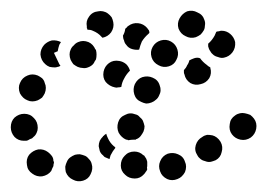

<svg xmlns="http://www.w3.org/2000/svg" viewBox="-35 -311 496 356"><path d="M135 -7Q134 -12 130 -16Q127 -20 123 -22Q118 -24 113 -25Q108 -25 104 -24Q99 -22 95 -19Q91 -16 89 -11Q87 -7 86 -2Q86 3 87 8Q91 18 100 22Q109 27 119 24Q129 21 133 12Q138 2 135 -7ZM308 8Q310 3 310 -2Q310 -7 308 -11Q305 -21 295 -25Q286 -29 276 -26Q266 -22 262 -12Q258 -3 262 7Q265 16 275 21Q284 25 294 21Q299 19 302 16Q306 12 308 8ZM197 13Q189 6 189 -4Q189 -15 196 -22Q203 -30 214 -30Q224 -30 231 -23H232Q234 -20 236 -17Q237 -15 238 -11Q238 -7 238 -3Q237 0 238 3Q237 6 235 8Q234 10 232 12Q225 20 215 20Q204 20 197 13ZM25 11Q16 5 15 -5Q13 -16 19 -24Q26 -32 36 -34Q46 -35 54 -29Q58 -26 61 -22Q64 -18 64 -13Q64 -12 65 -11Q65 -10 65 -9Q64 -6 64 -3Q63 -1 62 1Q61 4 60 6Q54 14 43 16Q33 17 25 11ZM374 -48Q371 -53 367 -56Q363 -59 359 -60Q354 -61 349 -61Q344 -60 340 -57Q331 -52 328 -42Q325 -32 331 -23Q333 -19 337 -16Q341 -13 346 -12Q351 -10 356 -11Q360 -12 365 -14Q374 -19 376 -29Q379 -39 374 -48ZM148 -40Q148 -45 150 -50Q152 -54 156 -58Q156 -58 156 -58Q156 -59 157 -59Q158 -60 159 -61Q160 -62 162 -63Q163 -59 165 -55Q169 -46 176 -40Q178 -39 179 -37Q174 -31 170 -23Q169 -20 168 -16Q165 -17 161 -19Q158 -20 156 -23Q152 -26 150 -31Q149 -35 148 -40ZM-15 -75Q-15 -86 -8 -93Q0 -100 10 -100Q21 -100 28 -92Q35 -85 35 -74Q35 -69 33 -65Q31 -60 27 -57Q26 -56 25 -55Q24 -54 23 -54Q20 -53 17 -51Q15 -50 13 -50Q11 -50 9 -50Q-1 -50 -8 -57Q-15 -65 -15 -75ZM184 -84Q187 -94 197 -98Q206 -103 216 -99Q221 -98 224 -94Q228 -91 230 -87Q232 -82 233 -77Q233 -72 231 -67Q229 -63 226 -59Q223 -55 218 -53Q218 -53 217 -53Q217 -53 217 -52Q215 -52 213 -52Q208 -52 203 -51Q202 -51 201 -52Q200 -52 199 -52Q190 -56 185 -65Q181 -74 184 -84ZM436 -91Q433 -95 429 -98Q424 -100 419 -101Q414 -102 410 -101Q405 -100 401 -97Q392 -91 391 -81Q389 -70 395 -62Q401 -54 411 -52Q421 -50 430 -56Q438 -62 440 -72Q442 -83 436 -91ZM227 -122Q231 -120 236 -119Q241 -119 246 -121Q251 -123 254 -126Q258 -129 260 -134Q265 -143 261 -153Q258 -163 248 -167Q239 -171 229 -168Q220 -165 215 -155Q211 -146 214 -136Q217 -126 227 -122ZM2 -157Q0 -153 0 -148Q0 -143 2 -138Q4 -134 8 -130Q11 -127 16 -125Q20 -123 25 -123Q30 -123 35 -125Q39 -127 43 -130Q46 -134 48 -138Q50 -143 50 -148Q50 -153 48 -157Q47 -162 43 -166Q39 -169 35 -171Q25 -175 16 -171Q6 -167 2 -157ZM178 -149Q168 -151 161 -159Q155 -167 157 -178Q159 -188 167 -194Q175 -200 186 -198Q193 -197 199 -192Q204 -187 206 -180Q206 -180 205 -179Q199 -173 195 -165Q191 -158 190 -150Q188 -149 184 -149Q181 -148 178 -149ZM325 -203Q328 -204 331 -204Q333 -204 336 -203Q341 -196 348 -191Q351 -188 355 -186Q355 -186 355 -186Q355 -185 355 -185Q358 -175 353 -166Q347 -157 337 -155Q327 -152 318 -157Q309 -163 307 -173Q306 -175 306 -177Q306 -179 306 -181Q310 -185 312 -190Q315 -194 316 -199Q318 -200 320 -201Q323 -202 325 -203ZM109 -187Q105 -189 101 -192Q98 -196 96 -200Q94 -205 94 -210Q94 -215 96 -219Q98 -224 102 -227Q105 -231 110 -233Q119 -237 129 -233Q138 -229 142 -219Q143 -219 143 -219Q143 -219 143 -218Q144 -214 144 -210Q144 -205 143 -201Q142 -199 141 -198Q140 -196 139 -194Q137 -191 134 -189Q131 -187 128 -186Q123 -184 118 -185Q114 -185 109 -187ZM76 -191 77 -189Q74 -187 72 -187Q69 -186 67 -186Q62 -186 57 -187Q52 -189 49 -192Q41 -199 40 -210Q40 -220 47 -228Q53 -234 61 -236Q70 -237 78 -233Q76 -230 75 -228Q73 -222 72 -216L65 -213L75 -192Q75 -191 76 -191ZM259 -190Q268 -185 278 -188Q288 -191 292 -200Q297 -209 294 -219Q291 -229 282 -234Q273 -239 263 -236Q253 -233 248 -224Q243 -215 246 -205Q249 -195 259 -190ZM376 -254Q373 -254 371 -253Q368 -253 366 -252Q364 -248 363 -245Q358 -236 351 -230Q351 -230 351 -229Q351 -229 351 -229Q351 -228 351 -227Q351 -226 351 -225Q352 -220 355 -216Q357 -212 361 -209Q365 -206 370 -205Q375 -203 380 -204Q390 -206 396 -214Q402 -222 401 -233Q399 -242 392 -248Q385 -254 376 -254ZM199 -228Q196 -231 195 -236Q193 -240 193 -245Q196 -250 197 -256Q197 -256 197 -257Q198 -259 200 -260Q201 -262 203 -263Q211 -269 221 -268Q231 -267 238 -259Q239 -257 241 -255Q242 -253 242 -250Q241 -249 240 -248Q233 -242 228 -234Q225 -227 223 -219Q217 -218 210 -220Q203 -222 199 -228ZM296 -258Q300 -248 309 -244Q318 -239 328 -242Q333 -244 337 -247Q340 -250 343 -255Q345 -259 345 -264Q346 -269 344 -274Q341 -284 331 -288Q322 -293 312 -290Q303 -286 298 -277Q293 -268 296 -258ZM155 -241Q165 -243 171 -251Q177 -260 175 -270Q174 -275 172 -279Q169 -283 165 -286Q161 -289 156 -290Q151 -291 147 -290Q136 -289 130 -280Q124 -272 126 -262Q126 -260 126 -259Q127 -258 127 -256Q133 -256 137 -254Q147 -250 153 -243Q154 -242 155 -241Z"/></svg>

Font: FRB American Cursive Guidelines Arrows Dotted Black
Style: Bold Italic
Weight: 900
Italic angle: -25°
Version: Version 2.0;Modular Font Editor K font №1